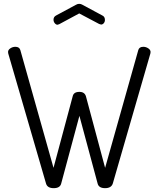

<svg xmlns="http://www.w3.org/2000/svg" viewBox="-20 -975 827 1001"><path d="M393 -905 289 -849 280 -846Q272 -846 265.5 -854Q259 -862 259 -872Q259 -887 272 -894L376 -950Q384 -955 393 -955Q402 -955 410 -950L514 -894Q527 -888 527 -871Q527 -861 521 -854Q515 -847 507 -847Q506 -847 497 -850ZM764 -696 568 -18Q560 6 528 6Q495 6 489 -18L394 -371L299 -18Q293 6 260 6Q227 6 220 -18L23 -696Q22 -699 22 -704Q22 -715 34 -723Q46 -731 60 -731Q81 -731 86 -714L259 -100L359 -473Q364 -496 394 -496Q421 -496 428 -473L528 -100L701 -714Q706 -731 727 -731Q741 -731 753 -723Q765 -715 765 -704Q765 -699 764 -696Z"/></svg>

Font: Dosis
Style: Regular
Weight: 400
Designer: Edgar Tolentino, Pablo Impallari, Igino Marini
Foundry: Edgar Tolentino, Pablo Impallari, Igino Marini
Version: Version 1.007